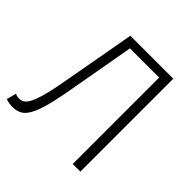

<svg xmlns="http://www.w3.org/2000/svg" viewBox="-190 -890 1065 1065"><g transform="rotate(45 342.0 -358.0)"><path d="M57 13Q45 13 32 11Q19 9 5 4L20 -53Q35 -46 51 -46Q66 -46 79 -53Q92 -60 104.5 -81.5Q117 -103 129.5 -143.5Q142 -184 155 -251Q166 -311 176.5 -369Q187 -427 197.5 -486Q208 -545 219 -605Q230 -665 241 -729H578V0H518V-678H289Q269 -567 250.5 -460.5Q232 -354 212 -245Q197 -165 181.5 -114.5Q166 -64 148 -35.5Q130 -7 107.5 3Q85 13 57 13Z"/></g></svg>

Font: SpoqaHanSansJP-Light
Style: Regular
Weight: 300
Designer: [Source Han Sans]
Ryoko NISHIZUKA  (kana & ideographs); Paul D. Hunt (Latin, Greek & Cyrillic); Wenlong ZHANG  (bopomofo
Foundry: Spoqa (http://bi.spoqa.com)
Version: Version 1.002.20150607